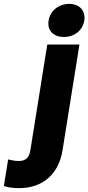

<svg xmlns="http://www.w3.org/2000/svg" viewBox="-34 -758 456 991"><path d="M8 65 -14 202C8 210 35 213 65 213C188 213 270 139 289 16L376 -528H210L123 16C117 56 99 73 62 73C47 73 35 71 22 68ZM217 -652C208 -598 245 -567 296 -567C347 -567 392 -598 401 -652C409 -704 375 -738 323 -738C271 -738 225 -704 217 -652Z"/></svg>

Font: Asimov Pro
Style: UltObl
Weight: 900
Designer: Google
Version: Version 2.000980; 2014